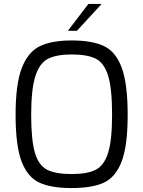

<svg xmlns="http://www.w3.org/2000/svg" viewBox="-20 -947 726 973"><path d="M59 -365Q59 -521 90.5 -602.5Q122 -684 182 -713Q242 -742 343 -742Q447 -742 507 -713.5Q567 -685 597 -603.5Q627 -522 627 -365Q627 -208 596.5 -128.5Q566 -49 506.5 -21.5Q447 6 343 6Q239 6 179.5 -21.5Q120 -49 89.5 -128.5Q59 -208 59 -365ZM548 -365Q548 -498 528 -563Q508 -628 465.5 -649.5Q423 -671 343 -671Q267 -671 224 -649.5Q181 -628 159.5 -562Q138 -496 138 -365Q138 -236 157 -172.5Q176 -109 218.5 -87Q261 -65 343 -65Q423 -65 465.5 -87Q508 -109 528 -173Q548 -237 548 -365ZM428 -927H495L370 -791H324Z"/></svg>

Font: Exo
Style: Regular
Weight: 400
Designer: Natanael Gama
Foundry: Natanael Gama
Version: Version 1.500; ttfautohint (v1.6)